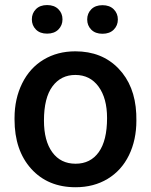

<svg xmlns="http://www.w3.org/2000/svg" viewBox="-20 -745 609 774"><path d="M38.6 0ZM38.6 -269Q38.6 -346.7 69.3 -408.9Q100.1 -471.2 155.8 -504.6Q211.4 -538.1 283.7 -538.1Q390.6 -538.1 457.3 -469.2Q523.9 -400.4 529.3 -286.6L529.8 -258.8Q529.8 -180.7 499.8 -119.1Q469.7 -57.6 413.8 -23.9Q357.9 9.8 284.7 9.8Q172.9 9.8 105.7 -64.7Q38.6 -139.2 38.6 -263.2ZM157.2 -258.8Q157.2 -177.2 190.9 -131.1Q224.6 -85 284.7 -85Q344.7 -85 378.2 -131.8Q411.6 -178.7 411.6 -269Q411.6 -349.1 377.2 -396Q342.8 -442.9 283.7 -442.9Q225.6 -442.9 191.4 -396.7Q157.2 -350.6 157.2 -258.8ZM108.4 -667Q108.4 -691.4 124.8 -708Q141.1 -724.6 169.9 -724.6Q198.7 -724.6 215.3 -708Q231.9 -691.4 231.9 -667Q231.9 -642.6 215.3 -626Q198.7 -609.4 169.9 -609.4Q141.1 -609.4 124.8 -626Q108.4 -642.6 108.4 -667ZM331.5 -666.5Q331.5 -690.9 347.9 -707.5Q364.3 -724.1 393.1 -724.1Q421.9 -724.1 438.5 -707.5Q455.1 -690.9 455.1 -666.5Q455.1 -642.1 438.5 -625.5Q421.9 -608.9 393.1 -608.9Q364.3 -608.9 347.9 -625.5Q331.5 -642.1 331.5 -666.5Z"/></svg>

Font: Roboto Medium
Style: Regular
Weight: 500
Designer: Google
Version: Version 2.134; 2016; ttfautohint (v1.6)